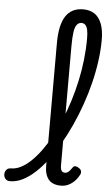

<svg xmlns="http://www.w3.org/2000/svg" viewBox="-182 -1061 642 1120"><g transform="rotate(5 139.0 -501.0)"><path d="M-79 17Q-98 17 -107 5.5Q-116 -6 -116 -20.5Q-116 -35 -107 -46.5Q-98 -58 -79 -58Q-51 -58 -22 -73Q7 -88 36 -115.5Q65 -143 93 -181.5Q121 -220 146.5 -267Q172 -314 195 -368Q218 -422 236.5 -481Q255 -540 268.5 -602Q282 -664 289 -727Q296 -790 296 -852Q296 -867 309 -874.5Q322 -882 339 -882Q356 -882 369 -874.5Q382 -867 382 -852Q382 -793 373.5 -729.5Q365 -666 349 -600.5Q333 -535 310.5 -470.5Q288 -406 260.5 -345.5Q233 -285 201.5 -230Q170 -175 136 -130Q102 -85 66 -52Q30 -19 -6.5 -1Q-43 17 -79 17ZM219 17Q194 17 176 10Q158 3 146.5 -10.5Q135 -24 129 -44Q123 -64 123 -90V-808Q123 -916 157 -967.5Q191 -1019 259 -1019Q300 -1019 327 -1000Q354 -981 368 -943.5Q382 -906 382 -852Q382 -833 369 -824Q356 -815 339 -815Q322 -815 309 -824Q296 -833 296 -852Q296 -882 292 -901Q288 -920 279 -929.5Q270 -939 256 -939Q240 -939 229 -925.5Q218 -912 213.5 -881Q209 -850 209 -798V-101Q209 -86 212 -77Q215 -68 221 -64Q227 -60 235 -60Q243 -60 250 -64Q257 -68 264 -76Q271 -84 279 -96Q285 -104 294.5 -103Q304 -102 314 -95Q325 -88 328 -78.5Q331 -69 327 -60Q315 -36 298.5 -19Q282 -2 262 7.5Q242 17 219 17Z"/></g></svg>

Font: Playwrite PE
Style: Regular
Weight: 400
Designer: Veronika Burian, José Scaglione
Foundry: TypeTogether
Version: Version 1.002